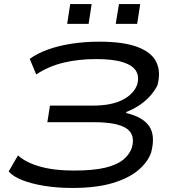

<svg xmlns="http://www.w3.org/2000/svg" viewBox="-20 -920 873 949"><path d="M337 9Q262 9 198 -1.5Q134 -12 88 -30.5Q42 -49 23 -73L69 -152Q107 -117 177 -97Q247 -77 344 -77Q441 -77 499.5 -91Q558 -105 589.5 -131Q621 -157 632 -191Q650 -255 604.5 -285.5Q559 -316 443 -316H214L227 -398H438Q532 -398 587 -427Q642 -456 658 -502Q669 -541 652.5 -569Q636 -597 587.5 -612.5Q539 -628 455 -628Q367 -628 293 -610Q219 -592 159 -552L127 -629Q164 -656 216.5 -675Q269 -694 334 -704Q399 -714 471 -714Q591 -714 660.5 -687.5Q730 -661 753 -612.5Q776 -564 758 -498Q748 -477 727.5 -452Q707 -427 675.5 -404.5Q644 -382 603 -366L605 -361Q686 -342 717.5 -296Q749 -250 727 -166Q710 -118 663 -78.5Q616 -39 536 -15Q456 9 337 9ZM552 -802 568 -900H673L658 -802ZM312 -802 327 -900H433L418 -802Z"/></svg>

Font: Nunito Sans 7pt Expanded
Style: Italic
Weight: 400
Width: 7
Italic angle: -9°
Designer: Vernon Adams
Foundry: Vernon Adams
Version: Version 3.101;gftools[0.9.27]